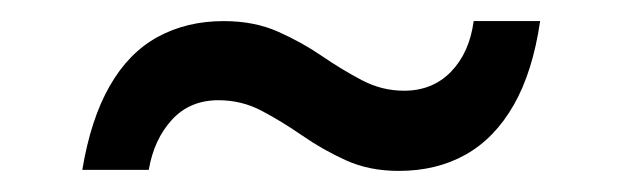

<svg xmlns="http://www.w3.org/2000/svg" viewBox="-20 -411 590 182"><path d="M358 -249Q330 -249 308 -259Q286 -269 266.5 -282.5Q247 -296 228 -306Q209 -316 187 -316Q160 -316 143 -297.5Q126 -279 121 -250H58Q66 -298 84 -329.5Q102 -361 129.5 -376Q157 -391 192 -391Q221 -391 243.5 -381Q266 -371 285 -358Q304 -345 323 -335Q342 -325 363 -325Q390 -325 407.5 -343Q425 -361 429 -391H492Q485 -343 467 -311.5Q449 -280 421.5 -264.5Q394 -249 358 -249Z"/></svg>

Font: DVN - DM Sans
Style: Regular
Weight: 400
Designer: Colophon Foundry, Jonny Pinhorn
Foundry: Colophon Foundry
Version: Version 4.004;gftools[0.9.30]